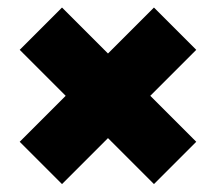

<svg xmlns="http://www.w3.org/2000/svg" viewBox="-20 -628 559 497"><path d="M140.5 -151.5 31 -261 150 -380 31 -499 140.5 -608.5 259.5 -489.5 378.5 -608.5 488 -499 369 -380 488 -261 378.5 -151.5 259.5 -270.5Z"/></svg>

Font: Encode Sans Semi Condensed Black
Style: Regular
Weight: 900
Width: 4
Designer: Multiple Designers
Foundry: Impallari Type
Version: Version 2.000